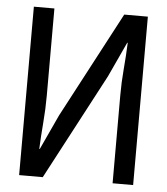

<svg xmlns="http://www.w3.org/2000/svg" viewBox="-49 -700 648 745"><g transform="rotate(5 275.0 -328.0)"><path d="M145 0 363 -412 426 -548H428Q426 -497 421.5 -445.5Q417 -394 417 -343V0H497V-656H405L187 -244L124 -108H122Q124 -157 128.5 -210.5Q133 -264 133 -316V-656H53V0Z"/></g></svg>

Font: Codetta
Style: Regular
Weight: 400
Italic angle: -11°
Designer: Ulrich Proeller
Foundry: PROSA GmbH
Version: Version 2.00;September 29, 2018;FontCreator 11.5.0.2427 64-b